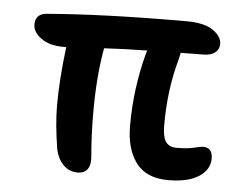

<svg xmlns="http://www.w3.org/2000/svg" viewBox="-43 -517 786 618"><g transform="rotate(5 350.0 -208.0)"><path d="M229 49.8Q200.7 49.8 182.1 30.5Q163.6 11.2 157.2 -18.1Q144 -99.6 144 -159.2Q144 -244.6 157.2 -349.1H147Q102.5 -349.1 75.7 -368.7Q48.8 -388.2 48.8 -413.1Q48.8 -446.3 83 -450.2Q269.5 -465.8 535.2 -465.8Q593.8 -465.8 621.8 -446Q649.9 -426.3 649.9 -402.8Q649.9 -384.8 636.5 -374.3Q623 -363.8 600.1 -363.8Q586.9 -363.8 562 -363.3Q537.1 -362.8 525.9 -362.8Q524.9 -356.9 521 -340.8Q493.2 -242.2 493.2 -127Q493.2 -88.4 504.2 -72.8Q515.1 -57.1 539.1 -57.1Q573.7 -57.1 595.2 -62.5Q616.7 -67.9 624 -67.9Q654.8 -67.9 654.8 -32.2Q654.8 3.4 620.1 26.1Q585.4 48.8 521 48.8Q450.2 48.8 417 4.4Q383.8 -40 383.8 -115.2Q383.8 -234.4 414.1 -349.1Q416 -356.9 418 -360.8Q349.1 -359.9 278.8 -356Q262.2 -264.2 262.2 -148.9Q262.2 -71.3 268.1 -6.8Q271 21.5 260.5 35.6Q250 49.8 229 49.8Z"/></g></svg>

Font: Shantell Sans Irregular Bouncy
Style: Regular
Weight: 500
Designer: Stephen Nixon, Anya Danilova, Shantell Martin
Foundry: Arrow Type
Version: Version 1.006;[9816181b4]